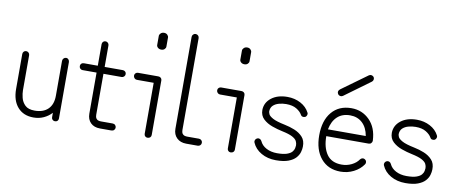

<svg xmlns="http://www.w3.org/2000/svg" viewBox="-65 -1006 3093 1294"><g transform="rotate(10 1481.0 -358.5)"><path d="M205 13Q136 13 96.5 -32Q57 -77 57 -156V-395Q57 -405 63.5 -412Q70 -419 80 -419Q90 -419 97 -412Q104 -405 104 -395V-156Q104 -133 111 -104.5Q118 -76 139.5 -55Q161 -34 205 -34Q264 -34 296.5 -66Q329 -98 329 -158V-396Q329 -406 336 -413.5Q343 -421 353 -421Q363 -421 369.5 -413.5Q376 -406 376 -396V-10Q376 0 369.5 6.5Q363 13 353 13Q343 13 336 6.5Q329 0 329 -10V-41Q306 -16 274.5 -1.5Q243 13 205 13Z M660 8Q619 8 595.5 -15.5Q572 -39 572 -78V-359H476Q466 -359 459.5 -366Q453 -373 453 -383Q453 -393 459.5 -399.5Q466 -406 476 -406H572V-553Q572 -563 578.5 -570Q585 -577 595 -577Q605 -577 612 -570Q619 -563 619 -553V-406H743Q753 -406 760 -399.5Q767 -393 767 -383Q767 -373 760 -366Q753 -359 743 -359H619V-78Q619 -74 620.5 -64.5Q622 -55 631 -47.5Q640 -40 660 -40H738Q749 -40 756 -33Q763 -26 763 -16Q763 -6 756 1Q749 8 738 8Z M986 14Q976 14 969.5 7.5Q963 1 963 -9V-358H848Q838 -358 831 -365.5Q824 -373 824 -383Q824 -393 831 -399.5Q838 -406 848 -406H986Q997 -406 1004 -399.5Q1011 -393 1011 -383V-9Q1011 1 1004 7.5Q997 14 986 14ZM974 -587Q960 -587 951 -595Q942 -603 942 -613V-675Q942 -685 951 -693.5Q960 -702 974 -702Q988 -702 996.5 -693.5Q1005 -685 1005 -675V-613Q1005 -603 996.5 -595Q988 -587 974 -587Z M1250 8Q1210 8 1185.5 -15.5Q1161 -39 1161 -78V-707Q1161 -717 1168 -724Q1175 -731 1185 -731Q1195 -731 1202 -724Q1209 -717 1209 -707V-78Q1209 -74 1210.5 -64.5Q1212 -55 1221 -47.5Q1230 -40 1250 -40H1329Q1339 -40 1346 -33Q1353 -26 1353 -16Q1353 -6 1346 1Q1339 8 1329 8Z M1555 14Q1545 14 1538.5 7.5Q1532 1 1532 -9V-358H1417Q1407 -358 1400 -365.5Q1393 -373 1393 -383Q1393 -393 1400 -399.5Q1407 -406 1417 -406H1555Q1566 -406 1573 -399.5Q1580 -393 1580 -383V-9Q1580 1 1573 7.5Q1566 14 1555 14ZM1543 -587Q1529 -587 1520 -595Q1511 -603 1511 -613V-675Q1511 -685 1520 -693.5Q1529 -702 1543 -702Q1557 -702 1565.5 -693.5Q1574 -685 1574 -675V-613Q1574 -603 1565.5 -595Q1557 -587 1543 -587Z M1864 13Q1807 13 1763.5 -12Q1720 -37 1702 -79Q1698 -88 1702 -97Q1706 -106 1715 -110Q1724 -114 1733 -110Q1742 -106 1746 -97Q1759 -68 1790.5 -51.5Q1822 -35 1864 -35Q1907 -35 1931 -43.5Q1955 -52 1965.5 -64.5Q1976 -77 1978.5 -89.5Q1981 -102 1981 -109Q1981 -124 1974 -138Q1967 -152 1944 -164.5Q1921 -177 1873 -187Q1839 -194 1802.5 -207Q1766 -220 1741 -243.5Q1716 -267 1716 -305Q1717 -356 1759 -388.5Q1801 -421 1868 -421Q1918 -421 1958.5 -399.5Q1999 -378 2018 -341Q2023 -333 2020 -323.5Q2017 -314 2009 -309Q1999 -305 1990 -307.5Q1981 -310 1977 -319Q1966 -339 1939 -355.5Q1912 -372 1868 -372Q1843 -372 1819 -365.5Q1795 -359 1779.5 -344.5Q1764 -330 1763 -304Q1763 -298 1768 -285.5Q1773 -273 1798 -259Q1823 -245 1882 -233Q1917 -226 1950.5 -212.5Q1984 -199 2006.5 -174.5Q2029 -150 2028 -109Q2028 -92 2022 -71Q2016 -50 1999 -31Q1982 -12 1949.5 0.5Q1917 13 1864 13Z M2306 13Q2221 13 2172 -45.5Q2123 -104 2123 -204Q2123 -305 2172 -363Q2221 -421 2306 -421Q2380 -421 2430.5 -370Q2481 -319 2485 -232V-229Q2485 -220 2478 -213Q2472 -206 2461 -206H2171Q2171 -129 2203.5 -82Q2236 -35 2306 -35Q2342 -35 2373.5 -50.5Q2405 -66 2422 -91Q2428 -99 2437.5 -101Q2447 -103 2455 -97Q2463 -92 2465 -82Q2467 -72 2461 -64Q2437 -29 2395.5 -8Q2354 13 2306 13ZM2174 -253H2433Q2423 -310 2389.5 -341Q2356 -372 2306 -372Q2252 -372 2218.5 -341Q2185 -310 2174 -253ZM2235 -493Q2227 -487 2217 -488.5Q2207 -490 2201 -498Q2189 -517 2207 -532L2382 -659Q2390 -665 2399.5 -663.5Q2409 -662 2416 -654Q2421 -646 2419.5 -636.5Q2418 -627 2410 -621Z M2750 13Q2693 13 2649.5 -12Q2606 -37 2588 -79Q2584 -88 2588 -97Q2592 -106 2601 -110Q2610 -114 2619 -110Q2628 -106 2632 -97Q2645 -68 2676.5 -51.5Q2708 -35 2750 -35Q2793 -35 2817 -43.5Q2841 -52 2851.5 -64.5Q2862 -77 2864.5 -89.5Q2867 -102 2867 -109Q2867 -124 2860 -138Q2853 -152 2830 -164.5Q2807 -177 2759 -187Q2725 -194 2688.5 -207Q2652 -220 2627 -243.5Q2602 -267 2602 -305Q2603 -356 2645 -388.5Q2687 -421 2754 -421Q2804 -421 2844.5 -399.5Q2885 -378 2904 -341Q2909 -333 2906 -323.5Q2903 -314 2895 -309Q2885 -305 2876 -307.5Q2867 -310 2863 -319Q2852 -339 2825 -355.5Q2798 -372 2754 -372Q2729 -372 2705 -365.5Q2681 -359 2665.5 -344.5Q2650 -330 2649 -304Q2649 -298 2654 -285.5Q2659 -273 2684 -259Q2709 -245 2768 -233Q2803 -226 2836.5 -212.5Q2870 -199 2892.5 -174.5Q2915 -150 2914 -109Q2914 -92 2908 -71Q2902 -50 2885 -31Q2868 -12 2835.5 0.5Q2803 13 2750 13Z"/></g></svg>

Font: Zen Kurenaido
Style: ARC
Weight: 400
Designer: Yoshimichi Ohira
Foundry: Positype
Version: Version 1.001